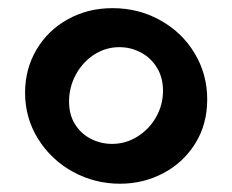

<svg xmlns="http://www.w3.org/2000/svg" viewBox="-20 -584 570 471"><path d="M41.5 -356.4Q41.5 -414.6 69.3 -461.9Q97.2 -509.3 146.2 -536.6Q195.3 -564 256.3 -564Q319.8 -564 373 -534.4Q426.3 -504.9 457.3 -453.6Q488.3 -402.3 488.3 -339.8Q488.3 -279.3 459.2 -232.4Q430.2 -185.5 381.1 -159.4Q332 -133.3 274.4 -133.3Q212.4 -133.3 158.9 -162.6Q105.5 -191.9 73.5 -243.2Q41.5 -294.4 41.5 -356.4ZM379.9 -361.3Q379.9 -393.6 365 -418Q350.1 -442.4 325.4 -455.3Q300.8 -468.3 272.9 -468.3Q239.3 -468.3 210.9 -450Q182.6 -431.6 166 -400.9Q149.4 -370.1 149.4 -335Q149.4 -301.8 164.6 -278.3Q179.7 -254.9 203.9 -242.9Q228 -231 254.9 -231Q288.1 -231 316.9 -248.8Q345.7 -266.6 362.8 -296.6Q379.9 -326.7 379.9 -361.3Z"/></svg>

Font: Jaldi
Style: Bold
Weight: 400
Designer: Pablo Cosgaya and Nicolas Silva
Foundry: Omnibus-Type
Version: Version 1.007